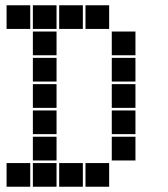

<svg xmlns="http://www.w3.org/2000/svg" viewBox="-20 -715 640 730"><path d="M6 -695Q5 -695 5 -695Q5 -695 5 -694V-606Q5 -605 5 -605Q5 -605 6 -605H94Q95 -605 95 -605Q95 -605 95 -606V-694Q95 -695 95 -695Q95 -695 94 -695ZM106 -695Q105 -695 105 -695Q105 -695 105 -694V-606Q105 -605 105 -605Q105 -605 106 -605H194Q195 -605 195 -605Q195 -605 195 -606V-694Q195 -695 195 -695Q195 -695 194 -695ZM206 -695Q205 -695 205 -695Q205 -695 205 -694V-606Q205 -605 205 -605Q205 -605 206 -605H294Q295 -605 295 -605Q295 -605 295 -606V-694Q295 -695 295 -695Q295 -695 294 -695ZM306 -695Q305 -695 305 -695Q305 -695 305 -694V-606Q305 -605 305 -605Q305 -605 306 -605H394Q395 -605 395 -605Q395 -605 395 -606V-694Q395 -695 395 -695Q395 -695 394 -695ZM106 -595Q105 -595 105 -595Q105 -595 105 -594V-506Q105 -505 105 -505Q105 -505 106 -505H194Q195 -505 195 -505Q195 -505 195 -506V-594Q195 -595 195 -595Q195 -595 194 -595ZM406 -595Q405 -595 405 -595Q405 -595 405 -594V-506Q405 -505 405 -505Q405 -505 406 -505H494Q495 -505 495 -505Q495 -505 495 -506V-594Q495 -595 495 -595Q495 -595 494 -595ZM106 -495Q105 -495 105 -495Q105 -495 105 -494V-406Q105 -405 105 -405Q105 -405 106 -405H194Q195 -405 195 -405Q195 -405 195 -406V-494Q195 -495 195 -495Q195 -495 194 -495ZM406 -495Q405 -495 405 -495Q405 -495 405 -494V-406Q405 -405 405 -405Q405 -405 406 -405H494Q495 -405 495 -405Q495 -405 495 -406V-494Q495 -495 495 -495Q495 -495 494 -495ZM106 -395Q105 -395 105 -395Q105 -395 105 -394V-306Q105 -305 105 -305Q105 -305 106 -305H194Q195 -305 195 -305Q195 -305 195 -306V-394Q195 -395 195 -395Q195 -395 194 -395ZM406 -395Q405 -395 405 -395Q405 -395 405 -394V-306Q405 -305 405 -305Q405 -305 406 -305H494Q495 -305 495 -305Q495 -305 495 -306V-394Q495 -395 495 -395Q495 -395 494 -395ZM106 -295Q105 -295 105 -295Q105 -295 105 -294V-206Q105 -205 105 -205Q105 -205 106 -205H194Q195 -205 195 -205Q195 -205 195 -206V-294Q195 -295 195 -295Q195 -295 194 -295ZM406 -295Q405 -295 405 -295Q405 -295 405 -294V-206Q405 -205 405 -205Q405 -205 406 -205H494Q495 -205 495 -205Q495 -205 495 -206V-294Q495 -295 495 -295Q495 -295 494 -295ZM106 -195Q105 -195 105 -195Q105 -195 105 -194V-106Q105 -105 105 -105Q105 -105 106 -105H194Q195 -105 195 -105Q195 -105 195 -106V-194Q195 -195 195 -195Q195 -195 194 -195ZM406 -195Q405 -195 405 -195Q405 -195 405 -194V-106Q405 -105 405 -105Q405 -105 406 -105H494Q495 -105 495 -105Q495 -105 495 -106V-194Q495 -195 495 -195Q495 -195 494 -195ZM6 -95Q5 -95 5 -95Q5 -95 5 -94V-6Q5 -5 5 -5Q5 -5 6 -5H94Q95 -5 95 -5Q95 -5 95 -6V-94Q95 -95 95 -95Q95 -95 94 -95ZM106 -95Q105 -95 105 -95Q105 -95 105 -94V-6Q105 -5 105 -5Q105 -5 106 -5H194Q195 -5 195 -5Q195 -5 195 -6V-94Q195 -95 195 -95Q195 -95 194 -95ZM206 -95Q205 -95 205 -95Q205 -95 205 -94V-6Q205 -5 205 -5Q205 -5 206 -5H294Q295 -5 295 -5Q295 -5 295 -6V-94Q295 -95 295 -95Q295 -95 294 -95ZM306 -95Q305 -95 305 -95Q305 -95 305 -94V-6Q305 -5 305 -5Q305 -5 306 -5H394Q395 -5 395 -5Q395 -5 395 -6V-94Q395 -95 395 -95Q395 -95 394 -95Z"/></svg>

Font: Doto Black
Style: Regular
Weight: 900
Version: Version 1.000